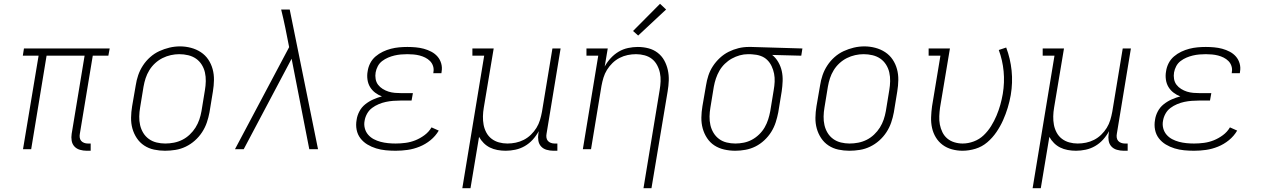

<svg xmlns="http://www.w3.org/2000/svg" viewBox="-20 -785 6640 1010"><path d="M436 8Q418 8 400.5 3Q383 -2 371.5 -14.5Q360 -27 357 -45Q354 -63 357 -81L425 -492H225L144 0H101L183 -492H100L106 -530H557L550 -492H468L400 -81Q398 -71 399.5 -61Q401 -51 407 -44Q413 -37 422.5 -33.5Q432 -30 442 -30H457V8Z M848 8Q819 8 790.5 2Q762 -4 738.5 -19.5Q715 -35 699.5 -58.5Q684 -82 676.5 -109Q669 -136 669.5 -166Q670 -196 675 -226L694 -336Q698 -363 707 -389.5Q716 -416 732 -440.5Q748 -465 770 -484.5Q792 -504 818 -516Q844 -528 871.5 -534.5Q899 -541 927 -541Q956 -541 984.5 -533.5Q1013 -526 1036.5 -510.5Q1060 -495 1075.5 -472Q1091 -449 1098.5 -421.5Q1106 -394 1105.5 -364Q1105 -334 1100 -304L1082 -194Q1077 -167 1068 -140.5Q1059 -114 1043 -89.5Q1027 -65 1005 -45.5Q983 -26 957 -13.5Q931 -1 903 3.5Q875 8 848 8ZM849 -30Q872 -30 895 -34.5Q918 -39 939 -49.5Q960 -60 978 -77Q996 -94 1008.5 -114Q1021 -134 1028.5 -156Q1036 -178 1040 -201L1058 -311Q1062 -334 1062.5 -358Q1063 -382 1058 -404Q1053 -426 1041 -445Q1029 -464 1011 -476.5Q993 -489 970 -494.5Q947 -500 923 -500Q901 -500 878.5 -495Q856 -490 835 -479.5Q814 -469 796 -452.5Q778 -436 765.5 -415.5Q753 -395 746 -373.5Q739 -352 735 -329L717 -219Q713 -196 712.5 -172.5Q712 -149 717 -127Q722 -105 733.5 -86Q745 -67 763 -54Q781 -41 803.5 -35.5Q826 -30 849 -30Z M1216 0 1501 -537 1481 -638Q1476 -662 1470.5 -686.5Q1465 -711 1459 -735H1504L1653 0H1607L1514 -476L1262 0Z M2061 8Q2035 8 2009 5.5Q1983 3 1958.5 -4.5Q1934 -12 1912.5 -25Q1891 -38 1876 -57.5Q1861 -77 1856 -102.5Q1851 -128 1856 -155Q1859 -177 1870.5 -199Q1882 -221 1901.5 -236.5Q1921 -252 1943.5 -262Q1966 -272 1989 -278Q1970 -285 1953.5 -297.5Q1937 -310 1926.5 -327.5Q1916 -345 1913 -367Q1910 -389 1914 -410Q1917 -432 1927.5 -452.5Q1938 -473 1955.5 -488Q1973 -503 1994 -513Q2015 -523 2036.5 -528.5Q2058 -534 2079.5 -536Q2101 -538 2123 -538Q2145 -538 2167 -536Q2189 -534 2209.5 -528.5Q2230 -523 2249 -513Q2268 -503 2281.5 -487.5Q2295 -472 2301 -451Q2307 -430 2303 -408Q2303 -406 2302.5 -404Q2302 -402 2302 -400H2259Q2260 -402 2260 -403.5Q2260 -405 2260 -406Q2263 -422 2258 -437.5Q2253 -453 2242 -464Q2231 -475 2217 -482Q2203 -489 2187.5 -493Q2172 -497 2155.5 -498.5Q2139 -500 2123 -500Q2106 -500 2089 -498.5Q2072 -497 2055 -493Q2038 -489 2021.5 -482Q2005 -475 1990.5 -464Q1976 -453 1967.5 -437Q1959 -421 1956 -404Q1953 -387 1956 -369.5Q1959 -352 1969 -339Q1979 -326 1993.5 -317Q2008 -308 2024 -303Q2040 -298 2057.5 -296.5Q2075 -295 2093 -295H2152L2145 -256H2086Q2067 -256 2048 -254.5Q2029 -253 2010 -249Q1991 -245 1972 -237Q1953 -229 1937 -217Q1921 -205 1911 -187Q1901 -169 1898 -150Q1894 -130 1899 -110.5Q1904 -91 1916.5 -76.5Q1929 -62 1946 -53Q1963 -44 1982 -39Q2001 -34 2021 -32Q2041 -30 2061 -30Q2087 -30 2113.5 -33.5Q2140 -37 2165 -47Q2190 -57 2213 -74Q2236 -91 2250 -115L2288 -98Q2271 -69 2244.5 -47.5Q2218 -26 2187 -13.5Q2156 -1 2124.5 3.5Q2093 8 2061 8Z M2412 205 2527 -492H2465V-530H2577L2525 -219Q2521 -196 2520.5 -173Q2520 -150 2524 -128.5Q2528 -107 2538.5 -87.5Q2549 -68 2566 -55Q2583 -42 2604.5 -36Q2626 -30 2649 -30Q2671 -30 2693 -34.5Q2715 -39 2735.5 -49.5Q2756 -60 2773 -76.5Q2790 -93 2802 -112.5Q2814 -132 2820.5 -153.5Q2827 -175 2831 -197L2886 -530H2929L2855 -81Q2853 -71 2854.5 -61Q2856 -51 2862 -44Q2868 -37 2877.5 -33.5Q2887 -30 2897 -30H2912V8H2891Q2873 8 2855.5 3Q2838 -2 2826.5 -14.5Q2815 -27 2812 -45Q2809 -63 2812 -81L2814 -95Q2801 -71 2782.5 -50.5Q2764 -30 2740.5 -16.5Q2717 -3 2691 2.5Q2665 8 2640 8Q2618 8 2596.5 4Q2575 0 2557 -9Q2539 -18 2524.5 -32.5Q2510 -47 2500 -65L2455 205Z M3365 205 3450 -311Q3454 -334 3455 -357Q3456 -380 3451.5 -401.5Q3447 -423 3436.5 -442.5Q3426 -462 3409.5 -475Q3393 -488 3371 -494Q3349 -500 3326 -500Q3304 -500 3282 -495.5Q3260 -491 3239.5 -480.5Q3219 -470 3202 -453.5Q3185 -437 3173 -417.5Q3161 -398 3154.5 -376.5Q3148 -355 3144 -333L3089 0H3046L3127 -492H3065V-530H3177L3161 -435Q3174 -459 3193 -479.5Q3212 -500 3235 -513.5Q3258 -527 3284 -532.5Q3310 -538 3335 -538Q3364 -538 3391 -531Q3418 -524 3439.5 -507.5Q3461 -491 3474 -467.5Q3487 -444 3493 -417Q3499 -390 3498 -361.5Q3497 -333 3492 -304L3407 205ZM3337 -598 3310 -622 3452 -765 3484 -735Z M3848 8Q3818 8 3789.5 1.5Q3761 -5 3738 -20Q3715 -35 3699.5 -58.5Q3684 -82 3676.5 -109.5Q3669 -137 3669.5 -166.5Q3670 -196 3675 -226L3694 -336Q3698 -362 3706.5 -388Q3715 -414 3730.5 -437.5Q3746 -461 3767 -480.5Q3788 -500 3813 -512.5Q3838 -525 3864.5 -531.5Q3891 -538 3918 -538Q3922 -538 3925.5 -538Q3929 -538 3933 -538L4201 -530L4195 -492L4042 -496Q4061 -481 4074 -458.5Q4087 -436 4092.5 -411Q4098 -386 4097 -358.5Q4096 -331 4092 -304L4074 -194Q4069 -168 4060.5 -141.5Q4052 -115 4037 -91Q4022 -67 4000.5 -47Q3979 -27 3954 -14.5Q3929 -2 3901.5 3Q3874 8 3848 8ZM3848 -30Q3870 -30 3892.5 -34.5Q3915 -39 3935.5 -50Q3956 -61 3973.5 -78Q3991 -95 4002.5 -115Q4014 -135 4021 -157Q4028 -179 4032 -201L4050 -311Q4054 -333 4055 -355Q4056 -377 4052 -397.5Q4048 -418 4039 -437Q4030 -456 4015.5 -470Q4001 -484 3981 -491Q3961 -498 3939 -499L3926 -500Q3924 -500 3921 -500Q3918 -500 3915 -500Q3893 -500 3871.5 -494Q3850 -488 3830 -477Q3810 -466 3793 -449.5Q3776 -433 3764.5 -413Q3753 -393 3746 -372Q3739 -351 3735 -329L3717 -219Q3713 -196 3712.5 -172.5Q3712 -149 3717 -127Q3722 -105 3733.5 -86Q3745 -67 3762.5 -54Q3780 -41 3802.5 -35.5Q3825 -30 3848 -30Z M4448 8Q4419 8 4390.5 2Q4362 -4 4338.5 -19.5Q4315 -35 4299.5 -58.5Q4284 -82 4276.5 -109Q4269 -136 4269.5 -166Q4270 -196 4275 -226L4294 -336Q4298 -363 4307 -389.5Q4316 -416 4332 -440.5Q4348 -465 4370 -484.5Q4392 -504 4418 -516Q4444 -528 4471.5 -534.5Q4499 -541 4527 -541Q4556 -541 4584.5 -533.5Q4613 -526 4636.5 -510.5Q4660 -495 4675.5 -472Q4691 -449 4698.5 -421.5Q4706 -394 4705.5 -364Q4705 -334 4700 -304L4682 -194Q4677 -167 4668 -140.5Q4659 -114 4643 -89.5Q4627 -65 4605 -45.5Q4583 -26 4557 -13.5Q4531 -1 4503 3.5Q4475 8 4448 8ZM4449 -30Q4472 -30 4495 -34.5Q4518 -39 4539 -49.5Q4560 -60 4578 -77Q4596 -94 4608.5 -114Q4621 -134 4628.5 -156Q4636 -178 4640 -201L4658 -311Q4662 -334 4662.5 -358Q4663 -382 4658 -404Q4653 -426 4641 -445Q4629 -464 4611 -476.5Q4593 -489 4570 -494.5Q4547 -500 4523 -500Q4501 -500 4478.5 -495Q4456 -490 4435 -479.5Q4414 -469 4396 -452.5Q4378 -436 4365.5 -415.5Q4353 -395 4346 -373.5Q4339 -352 4335 -329L4317 -219Q4313 -196 4312.5 -172.5Q4312 -149 4317 -127Q4322 -105 4333.5 -86Q4345 -67 4363 -54Q4381 -41 4403.5 -35.5Q4426 -30 4449 -30Z M5043 8Q5015 8 4987.5 0.5Q4960 -7 4938.5 -23Q4917 -39 4903 -62Q4889 -85 4883 -112Q4877 -139 4878 -168Q4879 -197 4883 -226L4927 -492H4865V-530H4977L4925 -219Q4922 -197 4921 -174Q4920 -151 4924 -130Q4928 -109 4937.5 -89.5Q4947 -70 4963 -56.5Q4979 -43 5000.5 -36.5Q5022 -30 5044 -30Q5073 -30 5102.5 -41Q5132 -52 5154.5 -73.5Q5177 -95 5193.5 -121.5Q5210 -148 5222 -176.5Q5234 -205 5242 -233.5Q5250 -262 5255 -291Q5265 -351 5259.5 -409.5Q5254 -468 5234 -522L5273 -535Q5295 -477 5301.5 -413.5Q5308 -350 5297 -285Q5291 -251 5281 -218Q5271 -185 5256.5 -152.5Q5242 -120 5221.5 -90Q5201 -60 5173.5 -36.5Q5146 -13 5111.5 -2.5Q5077 8 5043 8Z M5412 205 5527 -492H5465V-530H5577L5525 -219Q5521 -196 5520.5 -173Q5520 -150 5524 -128.5Q5528 -107 5538.5 -87.5Q5549 -68 5566 -55Q5583 -42 5604.5 -36Q5626 -30 5649 -30Q5671 -30 5693 -34.5Q5715 -39 5735.5 -49.5Q5756 -60 5773 -76.5Q5790 -93 5802 -112.5Q5814 -132 5820.5 -153.5Q5827 -175 5831 -197L5886 -530H5929L5855 -81Q5853 -71 5854.5 -61Q5856 -51 5862 -44Q5868 -37 5877.5 -33.5Q5887 -30 5897 -30H5912V8H5891Q5873 8 5855.5 3Q5838 -2 5826.5 -14.5Q5815 -27 5812 -45Q5809 -63 5812 -81L5814 -95Q5801 -71 5782.5 -50.5Q5764 -30 5740.5 -16.5Q5717 -3 5691 2.5Q5665 8 5640 8Q5618 8 5596.5 4Q5575 0 5557 -9Q5539 -18 5524.5 -32.5Q5510 -47 5500 -65L5455 205Z M6261 8Q6235 8 6209 5.5Q6183 3 6158.5 -4.5Q6134 -12 6112.5 -25Q6091 -38 6076 -57.5Q6061 -77 6056 -102.5Q6051 -128 6056 -155Q6059 -177 6070.5 -199Q6082 -221 6101.5 -236.5Q6121 -252 6143.5 -262Q6166 -272 6189 -278Q6170 -285 6153.5 -297.5Q6137 -310 6126.5 -327.5Q6116 -345 6113 -367Q6110 -389 6114 -410Q6117 -432 6127.5 -452.5Q6138 -473 6155.5 -488Q6173 -503 6194 -513Q6215 -523 6236.5 -528.5Q6258 -534 6279.5 -536Q6301 -538 6323 -538Q6345 -538 6367 -536Q6389 -534 6409.5 -528.5Q6430 -523 6449 -513Q6468 -503 6481.5 -487.5Q6495 -472 6501 -451Q6507 -430 6503 -408Q6503 -406 6502.5 -404Q6502 -402 6502 -400H6459Q6460 -402 6460 -403.5Q6460 -405 6460 -406Q6463 -422 6458 -437.5Q6453 -453 6442 -464Q6431 -475 6417 -482Q6403 -489 6387.5 -493Q6372 -497 6355.5 -498.5Q6339 -500 6323 -500Q6306 -500 6289 -498.5Q6272 -497 6255 -493Q6238 -489 6221.5 -482Q6205 -475 6190.5 -464Q6176 -453 6167.5 -437Q6159 -421 6156 -404Q6153 -387 6156 -369.5Q6159 -352 6169 -339Q6179 -326 6193.5 -317Q6208 -308 6224 -303Q6240 -298 6257.5 -296.5Q6275 -295 6293 -295H6352L6345 -256H6286Q6267 -256 6248 -254.5Q6229 -253 6210 -249Q6191 -245 6172 -237Q6153 -229 6137 -217Q6121 -205 6111 -187Q6101 -169 6098 -150Q6094 -130 6099 -110.5Q6104 -91 6116.5 -76.5Q6129 -62 6146 -53Q6163 -44 6182 -39Q6201 -34 6221 -32Q6241 -30 6261 -30Q6287 -30 6313.5 -33.5Q6340 -37 6365 -47Q6390 -57 6413 -74Q6436 -91 6450 -115L6488 -98Q6471 -69 6444.5 -47.5Q6418 -26 6387 -13.5Q6356 -1 6324.5 3.5Q6293 8 6261 8Z"/></svg>

Font: Iosevka Slab XLtEx
Style: Italic
Weight: 200
Width: 7
Italic angle: -9°
Monospace: yes
Designer: Belleve Invis
Foundry: Belleve Invis
Version: Version 11.1.0; ttfautohint (v1.8.3)